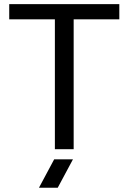

<svg xmlns="http://www.w3.org/2000/svg" viewBox="-20 -718 619 924"><path d="M554.2 -698.2V-625H334.5V0H244.1V-625H24.4V-698.2ZM331.1 48.8 257.8 185.5H167.5L240.7 48.8Z"/></svg>

Font: Voltera
Style: Regular
Weight: 400
Designer: Bernd Montag
Version: Version 1.301